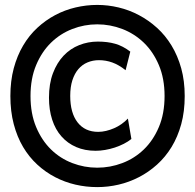

<svg xmlns="http://www.w3.org/2000/svg" viewBox="-20 -745 790 777"><path d="M511.7 -182.6Q498.5 -171.9 481.2 -163.1Q463.9 -154.3 444.6 -147.9Q425.3 -141.6 405.3 -138.2Q385.3 -134.8 367.2 -134.8Q323.2 -134.8 288.3 -149.9Q253.4 -165 228.8 -192.9Q204.1 -220.7 191.2 -260.5Q178.2 -300.3 178.2 -349.6Q178.2 -406.2 194.3 -448.7Q210.4 -491.2 237.5 -519.8Q264.6 -548.3 300.5 -562.5Q336.4 -576.7 376 -576.7Q415 -576.7 446 -567.9Q477.1 -559.1 507.3 -536.1L488.3 -460.9Q460.4 -482.9 434.3 -492.2Q408.2 -501.5 380.4 -501.5Q355.5 -501.5 334 -492.4Q312.5 -483.4 297.1 -465.3Q281.7 -447.3 272.9 -420.2Q264.2 -393.1 264.2 -356.9Q264.2 -288.1 293.9 -249.8Q323.7 -211.4 377.4 -211.4Q393.1 -211.4 409.4 -215.3Q425.8 -219.2 441.7 -226.1Q457.5 -232.9 471.7 -242.9Q485.8 -252.9 497.6 -265.1ZM373.5 -725.1Q417 -725.1 460 -714.8Q502.9 -704.6 542.2 -683.8Q581.5 -663.1 615.5 -632.3Q649.4 -601.6 674.3 -560.5Q699.2 -519.5 713.4 -468.5Q727.5 -417.5 727.5 -356.4Q727.5 -293.9 713.4 -242.4Q699.2 -190.9 674.3 -150.1Q649.4 -109.4 615.5 -78.9Q581.5 -48.3 542.2 -28.1Q502.9 -7.8 460 2.2Q417 12.2 373.5 12.2Q328.6 12.2 285.4 2.2Q242.2 -7.8 203.1 -28.1Q164.1 -48.3 130.9 -78.9Q97.7 -109.4 73.5 -150.1Q49.3 -190.9 35.6 -242.7Q22 -294.4 22 -356.4Q22 -417.5 35.6 -468.5Q49.3 -519.5 73.5 -560.5Q97.7 -601.6 130.9 -632.3Q164.1 -663.1 203.1 -683.8Q242.2 -704.6 285.6 -714.8Q329.1 -725.1 373.5 -725.1ZM373.5 -646.5Q321.3 -646.5 272.7 -627.7Q224.1 -608.9 186.5 -572.3Q148.9 -535.6 126.2 -481.4Q103.5 -427.2 103.5 -356.4Q103.5 -285.2 126.2 -231Q148.9 -176.8 186.5 -140.1Q224.1 -103.5 272.7 -85Q321.3 -66.4 373.5 -66.4Q425.8 -66.4 474.9 -85Q523.9 -103.5 562 -140.1Q600.1 -176.8 623 -231Q646 -285.2 646 -356.4Q646 -427.2 623 -481.4Q600.1 -535.6 562 -572.3Q523.9 -608.9 474.9 -627.7Q425.8 -646.5 373.5 -646.5Z"/></svg>

Font: Andika New Basic
Style: Bold
Weight: 700
Designer: Victor Gaultney, Annie Olsen, Pablo Ugerman
Foundry: SIL International
Version: Version 5.500; ttfautohint (v1.8.3)